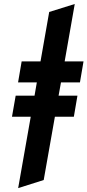

<svg xmlns="http://www.w3.org/2000/svg" viewBox="-20 -742 438 962"><path d="M40 -157 58.5 -262.5H153L164.5 -329H70.5L88.5 -434.5H183L226.5 -682L354.5 -722L304 -434.5H398.5L380.5 -329H285.5L273.5 -262.5H368L350 -157H255L199 160L71 200.5L134 -157Z"/></svg>

Font: Overpass
Style: Bold Italic
Weight: 700
Italic angle: -10°
Designer: Delve Withrington, Dave Bailey, Thomas Jockin
Foundry: Delve Fonts LLC
Version: Version 4.000; ttfautohint (v1.8.3)